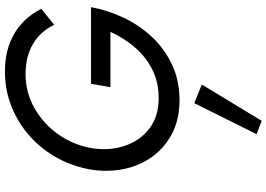

<svg xmlns="http://www.w3.org/2000/svg" viewBox="-174 -576 1099 792"><g transform="rotate(-90 376.0 -180.5)"><path d="M412 -275 426 -355H742Q729 -284 697.5 -218.5Q666 -153 617 -101.5Q568 -50 503 -20Q438 10 358 10Q282 10 224 -19Q166 -48 128 -98.5Q90 -149 75.5 -214Q61 -279 71 -350Q83 -425 118 -490.5Q153 -556 207 -605Q261 -654 329.5 -682Q398 -710 475 -710Q564 -711 631 -672.5Q698 -634 735 -560L669 -507Q642 -564 590 -594.5Q538 -625 466 -625Q390 -625 325 -588Q260 -551 216.5 -489Q173 -427 160 -350Q149 -279 170 -216Q191 -153 241 -114.5Q291 -76 366 -76Q434 -76 487 -103.5Q540 -131 578.5 -177Q617 -223 640 -275ZM346 71 423 102 273 349 218 328Z"/></g></svg>

Font: Von Book
Style: Italic
Weight: 400
Version: Version 4.000; ttfautohint (v1.8.4.7-5d5b)